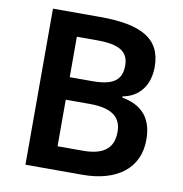

<svg xmlns="http://www.w3.org/2000/svg" viewBox="-80 -855 824 865"><g transform="rotate(10 332.0 -423.0)"><path d="M308 -780H93V-66H354C512 -66 610 -141 610 -271C610 -383 548 -425 470 -440V-445C547 -459 590 -518 590 -601C590 -733 493 -780 308 -780ZM325 -489H221V-674H315C414 -674 458 -648 458 -584C458 -522 426 -489 325 -489ZM221 -386H331C440 -386 476 -345 476 -283C476 -217 441 -173 337 -173H221Z"/></g></svg>

Font: Noto Sans Malayalam UI SemiBold
Style: Regular
Weight: 600
Designer: Jelle Bosma - Monotype Design Team
Foundry: Monotype Imaging Inc.
Version: Version 2.104